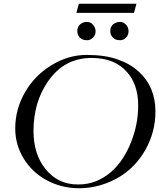

<svg xmlns="http://www.w3.org/2000/svg" viewBox="-20 -1001 847 1021"><path d="M508.3 -14.6Q455.6 0 403.3 0Q351.1 0 307.6 -11.5Q264.2 -22.9 226.6 -43.5Q189 -64 158.4 -93Q127.9 -122.1 106.4 -157.2Q61 -231 61 -317.9Q61 -421.4 114.3 -512.7Q166 -601.1 253.9 -654.3Q343.8 -709 440.2 -709Q536.6 -709 604.2 -685.5Q671.9 -662.1 716.8 -621.1Q806.6 -540 806.6 -408.2Q806.6 -297.9 752 -202.1Q669.4 -59.6 508.3 -14.6ZM394.5 -20Q447.8 -20 491.5 -37.8Q535.2 -55.7 570.6 -86.7Q606 -117.7 632.8 -158.9Q659.7 -200.2 677.7 -247.1Q714.8 -340.8 714.8 -440.4Q714.8 -551.8 654.3 -619.1Q588.9 -692.9 467.3 -692.9Q322.3 -692.9 236.3 -569.8Q158.2 -458 158.2 -305.2Q158.2 -181.2 221.7 -102.5Q287.6 -20 394.5 -20ZM580.6 -800.8Q566.4 -814.9 566.4 -835Q566.4 -867.7 596.2 -880.4Q605 -884.3 620.6 -884.3Q636.2 -884.3 649.9 -869.9Q663.6 -855.5 663.6 -835Q663.6 -814.5 649.9 -800.8Q636.2 -787.1 620.6 -787.1Q605 -787.1 595.9 -790.8Q586.9 -794.4 580.6 -800.8ZM404.8 -800.8Q391.1 -814.9 391.1 -835Q391.1 -867.2 420.4 -880.4Q429.2 -884.3 439.5 -884.3Q460 -884.3 470.2 -874Q488.3 -856 488.3 -835.2Q488.3 -814.5 474.4 -800.8Q460.4 -787.1 444.8 -787.1Q429.2 -787.1 420.4 -790.8Q411.6 -794.4 404.8 -800.8ZM399.4 -981H705.6L692.4 -932.6H386.2Z"/></svg>

Font: Cardo-Italic
Style: Italic
Weight: 400
Italic angle: -12°
Designer: David J. Perry
Foundry: David J. Perry
Version: Version 0.991